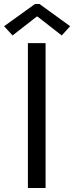

<svg xmlns="http://www.w3.org/2000/svg" viewBox="-39 -934 368 954"><path d="M99.6 -719.7H187.5V0H99.6ZM-18.6 -803.7 134.8 -914.1H157.2L309.6 -803.7L267.6 -757.8L147.5 -851.6H143.6L23.4 -757.8Z"/></svg>

Font: Reddit Sans Strawberry
Style: Regular
Weight: 400
Designer: Stephen Hutchings
Foundry: Reddit
Version: Version 1.013